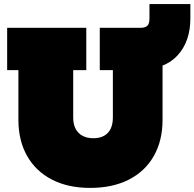

<svg xmlns="http://www.w3.org/2000/svg" viewBox="-20 -908 951 939"><path d="M468 -772H775V-323Q775 -220 732.2 -145Q689.5 -70 610 -29.5Q530.5 11 421 11Q313 11 234.2 -29.5Q155.5 -70 112.8 -145Q70 -220 70 -323V-565H15V-772H402V-565H338V-333Q338 -300.5 349.8 -278Q361.5 -255.5 383.8 -243.8Q406 -232 437 -232Q467.5 -232 488.8 -243.8Q510 -255.5 521 -278Q532 -300.5 532 -333V-565H468ZM911 -888V-818Q911 -705.5 848.5 -637.2Q786 -569 668 -569H599V-772H668Q689 -772 700 -781.5Q711 -791 711 -818V-888Z"/></svg>

Font: Hepta Slab Black
Style: Regular
Weight: 900
Designer: Michael LaGattuta
Foundry: Michael LaGattuta
Version: Version 1.102